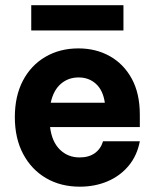

<svg xmlns="http://www.w3.org/2000/svg" viewBox="-20 -692 582 722"><path d="M280 10Q208.3 10 153.3 -22.1Q98.3 -54.2 67.1 -112.9Q35.8 -171.7 35.8 -251.7Q35.8 -330.8 66.2 -388.8Q96.7 -446.7 150.8 -478.3Q205 -510 275 -510Q340.8 -510 392.9 -480.8Q445 -451.7 475.4 -396.2Q505.8 -340.8 505.8 -260.8V-214.2H168.3Q175 -159.2 205 -129.6Q235 -100 279.2 -100Q314.2 -100 336.7 -116.2Q359.2 -132.5 367.5 -160.8H505.8Q495.8 -107.5 464.2 -69.2Q432.5 -30.8 385 -10.4Q337.5 10 280 10ZM170.8 -305.8H374.2Q367.5 -352.5 340.8 -376.7Q314.2 -400.8 275.8 -400.8Q236.7 -400.8 208.8 -376.7Q180.8 -352.5 170.8 -305.8ZM97.5 -577.5V-672.5H444.2V-577.5Z"/></svg>

Font: Funnel Sans
Style: Bold
Weight: 700
Designer: NORD ID, Kristian Moeller
Foundry: Dicotype
Version: Version 1.000